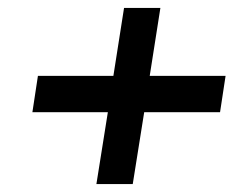

<svg xmlns="http://www.w3.org/2000/svg" viewBox="-20 -528 591 486"><path d="M62 -244H253L224 -62H316L345 -244H537L551 -336H359L386 -508H294L267 -336H76Z"/></svg>

Font: Charger Pro
Style: ExBdExtObl
Weight: 400
Designer: Jasper
Foundry: Cannot Into Space Fonts
Version: Version 1.09